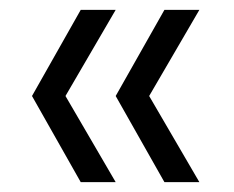

<svg xmlns="http://www.w3.org/2000/svg" viewBox="-20 -490 475 390"><path d="M314 -120 215 -295 314 -470H385L283 -295L385 -120ZM144 -120 45 -295 144 -470H215L113 -295L215 -120Z"/></svg>

Font: DM Sans 10pt Light
Style: Regular
Weight: 300
Version: Version 4.004;gftools[0.9.30]